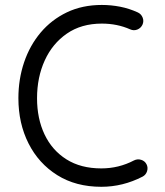

<svg xmlns="http://www.w3.org/2000/svg" viewBox="-20 -714 656 764"><path d="M546.9 -615.7Q540.5 -602.1 526.4 -596.4Q512.2 -590.8 498 -597.2Q446.3 -620.1 385.3 -620.1Q303.7 -620.1 246.1 -580.3Q188.5 -540.5 158 -473.4Q127.4 -406.2 127.4 -323.2Q127.4 -242.2 157.2 -179.2Q187 -116.2 244.1 -80.1Q301.3 -43.9 383.3 -43.9Q452.6 -43.9 513.2 -75.7Q526.9 -82.5 541.5 -78.1Q556.2 -73.7 563 -60.5Q569.8 -47.4 565.2 -32.7Q560.5 -18.1 547.4 -11.2Q468.8 29.3 383.3 29.3Q281.7 29.3 207.8 -17.1Q133.8 -63.5 93.5 -143.3Q53.2 -223.1 53.2 -323.2Q53.2 -398.9 75.9 -466.1Q98.6 -533.2 141.8 -584.5Q185.1 -635.7 246.3 -665Q307.6 -694.3 385.3 -694.3Q421.9 -694.3 458 -687.3Q494.1 -680.2 528.3 -664.6Q542 -658.2 547.6 -644Q553.2 -629.9 546.9 -615.7Z"/></svg>

Font: Mikhak-DS2-FD Regular
Style: Regular
Weight: 400
Designer: Amin Abedi
Version: Version 3.4